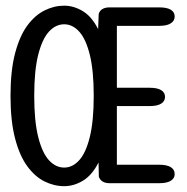

<svg xmlns="http://www.w3.org/2000/svg" viewBox="-20 -645 659 676"><path d="M595 -587Q595 -571.5 581.2 -562.8Q567.5 -554 541 -554H391.5V-336H507Q533.5 -336 547.2 -327.8Q561 -319.5 561 -304Q561 -288.5 547.2 -280Q533.5 -271.5 507 -271.5H391.5V-65H541Q567.5 -65 581.2 -56.5Q595 -48 595 -32Q595 -17 581.2 -8.5Q567.5 0 541 0H365.5Q351 0 341.5 -5.8Q332 -11.5 328 -22.5L327 -73Q304 -28 272 -8.8Q240 10.5 206 10.5Q170.5 10.5 136.8 -6.2Q103 -23 76 -59.8Q49 -96.5 33 -157.8Q17 -219 17 -307.5Q17 -396 33 -457Q49 -518 76 -554.8Q103 -591.5 136.8 -608.2Q170.5 -625 206 -625Q239.5 -625 271.2 -606Q303 -587 325.5 -542.5L327.5 -596Q331 -607.5 340.8 -613.2Q350.5 -619 365.5 -619H541Q567.5 -619 581.2 -610.8Q595 -602.5 595 -587ZM100.5 -307.5Q100.5 -218.5 114.5 -162.8Q128.5 -107 152.2 -81Q176 -55 206 -55Q235.5 -55 259 -81Q282.5 -107 296.2 -162.8Q310 -218.5 310 -307.5Q310 -396.5 296.2 -452Q282.5 -507.5 259 -533.5Q235.5 -559.5 206 -559.5Q176 -559.5 152.2 -533.5Q128.5 -507.5 114.5 -452Q100.5 -396.5 100.5 -307.5Z"/></svg>

Font: Sono Monospace
Style: Regular
Weight: 400
Designer: Tyler Finck
Foundry: Tyler Finck
Version: Version 2.112